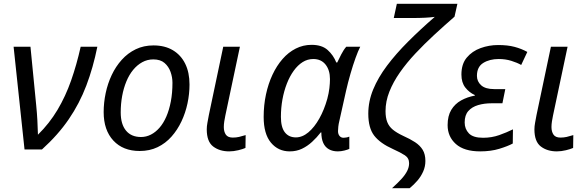

<svg xmlns="http://www.w3.org/2000/svg" viewBox="-20 -780 3059 1002"><path d="M108 0 51 -536H139L169 -230Q173 -190 175 -152.5Q177 -115 178 -77Q238 -136 280 -206.5Q322 -277 351 -359.5Q380 -442 401 -536H488Q466 -427 430.5 -333.5Q395 -240 339 -158Q283 -76 199 0Z M709 8Q622 8 571.5 -46.5Q521 -101 521 -195Q521 -244 531.5 -294Q542 -344 563 -388.5Q584 -433 615.5 -468Q647 -503 688.5 -523Q730 -543 781 -543Q840 -543 882 -518Q924 -493 946.5 -447.5Q969 -402 969 -339Q969 -290 958.5 -240.5Q948 -191 927 -146.5Q906 -102 875 -67Q844 -32 802.5 -12Q761 8 709 8ZM716 -65Q743 -65 767.5 -77.5Q792 -90 812.5 -113.5Q833 -137 848 -171.5Q863 -206 871.5 -250.5Q880 -295 880 -348Q880 -377 870 -405Q860 -433 838.5 -451.5Q817 -470 780 -470Q749 -470 722.5 -455.5Q696 -441 675 -415.5Q654 -390 639.5 -355Q625 -320 617.5 -279Q610 -238 610 -193Q610 -132 637.5 -98.5Q665 -65 716 -65Z M1176 10Q1126 10 1092.5 -15.5Q1059 -41 1059 -105Q1059 -121 1062.5 -139.5Q1066 -158 1070 -180L1145 -536H1232L1156 -177Q1153 -163 1150.5 -147Q1148 -131 1148 -117Q1148 -93 1158.5 -77.5Q1169 -62 1195 -62Q1212 -62 1227.5 -65.5Q1243 -69 1262 -75L1261 -8Q1248 -2 1223.5 4Q1199 10 1176 10Z M1492 10Q1432 10 1394 -35.5Q1356 -81 1356 -170Q1356 -231 1368 -287Q1380 -343 1402 -390Q1424 -437 1454.5 -472Q1485 -507 1523.5 -526.5Q1562 -546 1606 -546Q1660 -546 1690 -519Q1720 -492 1735 -454H1740Q1748 -471 1760.5 -495.5Q1773 -520 1787 -536H1860Q1849 -515 1835.5 -477.5Q1822 -440 1809 -395Q1796 -350 1786 -306L1751 -149Q1747 -133 1745.5 -119Q1744 -105 1744 -96Q1744 -80 1752 -70.5Q1760 -61 1773 -61Q1779 -61 1787.5 -62.5Q1796 -64 1803 -67V-3Q1795 1 1777.5 5.5Q1760 10 1743 10Q1716 10 1696.5 -1Q1677 -12 1667 -34Q1657 -56 1657 -89H1654Q1633 -62 1608.5 -39.5Q1584 -17 1555.5 -3.5Q1527 10 1492 10ZM1524 -63Q1558 -63 1589.5 -89.5Q1621 -116 1646.5 -161.5Q1672 -207 1688 -264Q1696 -294 1699 -320Q1702 -346 1702 -367Q1702 -414 1679 -443Q1656 -472 1615 -472Q1585 -472 1559.5 -456Q1534 -440 1513 -411Q1492 -382 1477 -343.5Q1462 -305 1454 -261Q1446 -217 1446 -170Q1446 -116 1466.5 -89.5Q1487 -63 1524 -63Z M2026 202Q2056 175 2075.5 153.5Q2095 132 2105 112Q2115 92 2115 72Q2115 45 2093 30.5Q2071 16 2031 -2Q1964 -32 1933 -72Q1902 -112 1902 -187Q1902 -251 1927.5 -313Q1953 -375 1999.5 -437Q2046 -499 2109.5 -562.5Q2173 -626 2249 -692Q2227 -689 2198 -687.5Q2169 -686 2133 -686H2035L2051 -760H2367L2352 -693Q2298 -646 2246 -598Q2194 -550 2148 -501Q2102 -452 2067 -402Q2032 -352 2012 -301.5Q1992 -251 1992 -200Q1992 -166 2001 -143Q2010 -120 2030 -103.5Q2050 -87 2084 -71Q2120 -55 2146 -38Q2172 -21 2186 2Q2200 25 2200 60Q2200 89 2188.5 115Q2177 141 2158.5 162.5Q2140 184 2118 202Z M2486 10Q2402 10 2359 -28.5Q2316 -67 2316 -127Q2316 -175 2335 -206.5Q2354 -238 2386.5 -256Q2419 -274 2458 -281V-284Q2429 -297 2408.5 -323Q2388 -349 2388 -391Q2388 -446 2416 -479.5Q2444 -513 2488 -529Q2532 -545 2580 -545Q2629 -545 2665 -535.5Q2701 -526 2732 -509L2700 -441Q2679 -453 2648.5 -462.5Q2618 -472 2583 -472Q2535 -472 2502 -451.5Q2469 -431 2469 -384Q2469 -355 2491 -335Q2513 -315 2559 -315H2617L2602 -241H2546Q2507 -241 2475 -231.5Q2443 -222 2424 -200.5Q2405 -179 2405 -141Q2405 -107 2427 -84Q2449 -61 2501 -61Q2546 -61 2585.5 -75Q2625 -89 2657 -105L2656 -31Q2630 -17 2586 -3.5Q2542 10 2486 10Z M2886 10Q2836 10 2802.5 -15.5Q2769 -41 2769 -105Q2769 -121 2772.5 -139.5Q2776 -158 2780 -180L2855 -536H2942L2866 -177Q2863 -163 2860.5 -147Q2858 -131 2858 -117Q2858 -93 2868.5 -77.5Q2879 -62 2905 -62Q2922 -62 2937.5 -65.5Q2953 -69 2972 -75L2971 -8Q2958 -2 2933.5 4Q2909 10 2886 10Z"/></svg>

Font: Noto Sans Display
Style: Italic
Weight: 400
Italic angle: -12°
Designer: Monotype Design Team
Foundry: Monotype Imaging Inc.
Version: Version 2.003